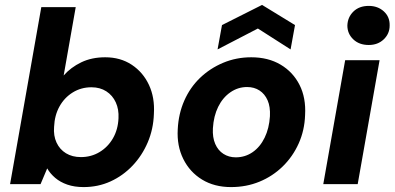

<svg xmlns="http://www.w3.org/2000/svg" viewBox="-20 -749 1605 781"><path d="M320 12Q283 12 254 2Q225 -8 204.5 -25.5Q184 -43 172 -64L145 0H21L148 -720H288L239 -442Q268 -475 310.5 -495.5Q353 -516 408 -516Q470 -516 516 -485.5Q562 -455 586 -403.5Q610 -352 606 -286Q604 -224 581 -170Q558 -116 519 -75Q480 -34 429.5 -11Q379 12 320 12ZM309 -110Q351 -110 385 -130.5Q419 -151 439.5 -186.5Q460 -222 462 -268Q464 -304 451 -332.5Q438 -361 412.5 -377.5Q387 -394 352 -394Q310 -394 276 -373Q242 -352 222 -316Q202 -280 200 -233Q197 -197 210 -169Q223 -141 248.5 -125.5Q274 -110 309 -110Z M920 12Q852 12 802 -18.5Q752 -49 725.5 -102.5Q699 -156 703 -223Q706 -286 729.5 -339.5Q753 -393 793.5 -432Q834 -471 887.5 -493.5Q941 -516 1002 -516Q1071 -516 1121.5 -486Q1172 -456 1198.5 -403.5Q1225 -351 1221 -281Q1219 -219 1195 -165.5Q1171 -112 1130 -72Q1089 -32 1035.5 -10Q982 12 920 12ZM939 -109Q977 -109 1007.5 -130Q1038 -151 1056.5 -189Q1075 -227 1078 -276Q1080 -315 1068.5 -341Q1057 -367 1035.5 -381Q1014 -395 985 -395Q948 -395 917 -373.5Q886 -352 867.5 -314.5Q849 -277 846 -227Q844 -190 855.5 -163.5Q867 -137 889 -123Q911 -109 939 -109ZM865 -548 883 -647 1046 -729 1180 -647 1162 -548 1029 -633Z M1295 0 1384 -504H1524L1435 0ZM1480 -566Q1441 -566 1417 -589Q1393 -612 1393 -645Q1394 -679 1417.5 -702Q1441 -725 1480 -725Q1517 -725 1541.5 -702.5Q1566 -680 1565 -645Q1565 -612 1541 -589Q1517 -566 1480 -566Z"/></svg>

Font: DM Sans ExtraBold
Style: Italic
Weight: 800
Italic angle: -10°
Designer: Colophon Foundry, Jonny Pinhorn
Foundry: Colophon Foundry
Version: Version 4.004;gftools[0.9.30]